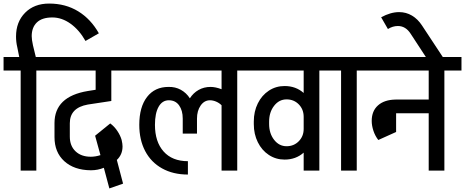

<svg xmlns="http://www.w3.org/2000/svg" viewBox="-55 -958 2611 1078"><path d="M500 -771 425 -728Q390 -790 341 -825Q292 -860 239 -860Q181 -860 152 -832Q123 -804 123 -755Q123 -736 130 -704L146 -638H245V-562H149V0H61V-562H-35V-638H53L42 -693Q35 -722 35 -753Q35 -835 86 -886.5Q137 -938 221 -938Q313 -938 384 -894.5Q455 -851 500 -771Z M438 -371Q337 -353 337 -266V-191Q337 -139 369 -108.5Q401 -78 455 -78Q481 -78 509 -87L479 -196L564 -265Q587 -248 604 -222.5Q621 -197 628 -172Q633 -150 633 -136Q633 -90 601 -60L636 73L559 100L528 -16Q494 -2 456 -2H455H454Q361 -3 306 -53Q251 -103 251 -188V-267Q251 -416 438 -447L482 -454V-562H176V-638H717V-562H570V-391Z M1373 -562H1277V0H1189V-367Q1176 -380 1158.5 -387.5Q1141 -395 1124 -395Q1092 -395 1071.5 -365.5Q1051 -336 1051 -292V-208H971V-292Q971 -338 950.5 -366.5Q930 -395 893 -395Q856 -395 835.5 -358.5Q815 -322 815 -257Q815 -162 863.5 -107.5Q912 -53 1000 -53V22Q917 22 855 -12.5Q793 -47 760 -110Q727 -173 727 -257Q727 -357 770.5 -413.5Q814 -470 891 -470Q929 -471 960 -454Q991 -437 1011 -406Q1030 -436 1060 -453Q1090 -470 1127 -470Q1155 -470 1189 -457V-562H647V-638H1373Z M1834 -562H1738V0H1650V-101Q1606 -62 1543 -62Q1494 -62 1454.5 -88Q1415 -114 1392.5 -159.5Q1370 -205 1370 -261V-276Q1370 -332 1392.5 -377.5Q1415 -423 1454.5 -449Q1494 -475 1543 -475Q1606 -475 1650 -436V-562H1303V-638H1834ZM1650 -234V-302Q1650 -344 1622.5 -372Q1595 -400 1554 -400Q1512 -400 1484 -364Q1456 -328 1456 -275V-262Q1456 -209 1484 -173Q1512 -137 1554 -137Q1595 -137 1622.5 -165Q1650 -193 1650 -234Z M1764 -638H2044V-562H1948V0H1860V-562H1764Z M2536 -562H2440V0H2352V-322H2169V-217L2069 -172Q2051 -195 2041.5 -224Q2032 -253 2032 -279Q2032 -335 2067.5 -366.5Q2103 -398 2166 -399H2352V-562H1974V-638H2536Z M2431 -638H2336L2251 -768Q2223 -812 2179 -812Q2150 -812 2123 -795L2085 -861Q2138 -890 2186 -890Q2225 -890 2258 -870.5Q2291 -851 2315 -814Z"/></svg>

Font: Akshar
Style: Regular
Weight: 400
Designer: Tall Chai
Foundry: Tall Chai
Version: Version 1.000